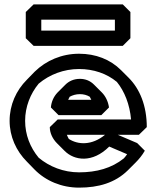

<svg xmlns="http://www.w3.org/2000/svg" viewBox="-20 -809 716 879"><path d="M248 -282H444L479 -317C475 -345 463 -369 446 -386L410 -422C393 -439 371 -448 346 -448C317 -448 295 -437 279 -421L244 -386L243 -385C225 -366 215 -342 213 -317ZM292 -352C293 -355 296 -361 299 -366C312 -373 327 -378 346 -378C362 -378 378 -374 391 -366C393 -363 396 -356 398 -352ZM519 -192H616L652 -227C652 -325 620 -402 569 -453L534 -488C485 -537 418 -563 342 -563C263 -563 191 -532 139 -481L138 -480L103 -444C54 -395 24 -329 24 -256C24 -184 54 -118 103 -69L138 -33C189 19 262 50 342 50C431 50 507 28 565 -29L566 -30L601 -65C616 -80 631 -98 643 -119L608 -154ZM461 -192C400 -142 337 -146 295 -173C292 -178 289 -185 286 -192ZM480 -138 562 -103C557 -95 551 -89 547 -84C491 -39 422 -20 342 -20C271 -20 206 -46 157 -87C118 -134 95 -192 95 -256C95 -320 119 -380 157 -426C207 -468 272 -493 342 -493C409 -493 469 -472 515 -434C550 -391 574 -331 580 -262H244L208 -227C208 -200 221 -173 241 -153L276 -118C320 -74 403 -61 480 -138ZM169 -719H506V-669H169ZM134 -789 98 -754V-634L134 -599H542L577 -634V-754L542 -789Z"/></svg>

Font: Hussar Press
Style: Bold
Weight: 700
Foundry: Cannot Into Space Fonts
Version: Version 1.43